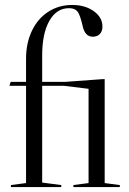

<svg xmlns="http://www.w3.org/2000/svg" viewBox="-20 -754 519 774"><path d="M402 -435H394L243 -424H150V-530Q150 -619 179 -670Q208 -721 258 -721Q282 -721 292.5 -707.5Q303 -694 313 -650Q322 -606 354 -606Q372 -606 382.5 -617Q393 -628 393 -647Q393 -684 358 -709Q323 -734 271 -734Q217 -734 174.5 -706.5Q132 -679 108.5 -629.5Q85 -580 85 -517V-424H23L18 -408H85V-16L24 -8V0H227V-8L150 -18V-408H238L337 -396V-16L276 -8V0H463V-8L402 -16Z"/></svg>

Font: Libre Caslon Display
Style: Regular
Weight: 400
Designer: Pablo Impallari, Rodrigo Fuenzalida
Foundry: Pablo Impallari, Rodrigo Fuenzalida
Version: Version 1.100; ttfautohint (v1.6) -l 8 -r 50 -G 200 -x 14 -D